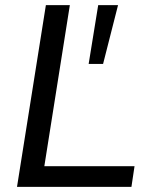

<svg xmlns="http://www.w3.org/2000/svg" viewBox="-20 -725 589 745"><path d="M46 0 158 -705H251L152 -80H502L490 0ZM324 -477 361 -705H438L380 -477Z"/></svg>

Font: Mulish Medium
Style: Italic
Weight: 500
Italic angle: -9°
Designer: Vernon Adams
Foundry: Vernon Adams
Version: Version 3.603; ttfautohint (v1.8.3)